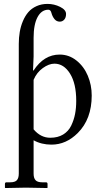

<svg xmlns="http://www.w3.org/2000/svg" viewBox="-20 -717 519 968"><path d="M149.4 -314.5V-64.9Q185.1 -22.5 233.4 -22.5Q271.5 -22.5 298.3 -38.8Q325.2 -55.2 338.9 -83.5Q352.5 -111.8 358.4 -142.1Q364.3 -172.4 364.3 -208.5Q364.3 -295.9 333 -345.9Q301.8 -396 254.4 -396Q226.6 -396 195.8 -373.8Q165 -351.6 149.4 -314.5ZM149.4 -525.9V-432.6L146.5 -361.8H149.4Q201.7 -441.9 280.8 -441.9Q327.6 -441.9 365.2 -412.1Q402.8 -382.3 422.6 -335.4Q442.4 -288.6 442.4 -235.4Q442.4 -116.7 372.1 -46.4Q313.5 12.2 239.3 12.2Q189 12.2 149.4 -9.8V158.2Q149.4 180.7 159.2 191.4Q168.9 202.1 192.4 202.1H211.4Q219.7 202.1 219.7 210.4V229L217.8 231Q149.4 229 110.4 229L6.8 231L4.9 229V210.4Q4.9 202.1 12.7 202.1H31.7Q55.7 202.1 65.2 191.4Q74.7 180.7 74.7 158.2V-495.6Q74.7 -527.3 79.6 -555.9Q84.5 -584.5 95.5 -610.6Q106.4 -636.7 122.8 -655.8Q139.2 -674.8 164.1 -686Q189 -697.3 219.7 -697.3Q252.9 -697.3 283 -682.4Q313 -667.5 313 -646.5Q313 -628.4 304 -618.2Q294.9 -607.9 281.2 -607.9Q265.1 -607.9 254.6 -620.8Q244.1 -633.8 239.3 -651.9Q235.4 -668 223.6 -668Q189.5 -668 169.4 -630.9Q149.4 -593.8 149.4 -525.9Z"/></svg>

Font: Libertinage
Style: f
Weight: 400
Designer: OSP
Foundry: OSP
Version: Version 1.0; 2008; OFL relea